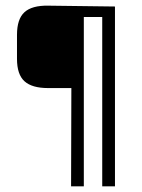

<svg xmlns="http://www.w3.org/2000/svg" viewBox="-20 -658 501 678"><path d="M341 0V-598H276V0H231L232 -347H150Q93 -347 66.5 -371Q40 -395 40 -450V-535Q40 -591 66.5 -615Q93 -639 150 -638L386 -635V0Z"/></svg>

Font: Gemunu Libre ExtraLight
Style: Regular
Weight: 200
Designer: Puspanada Ekanayake, Sola Matas, Pathum Egodawatta, Kosala Senevirathne
Foundry: mooniak
Version: Version 1.100